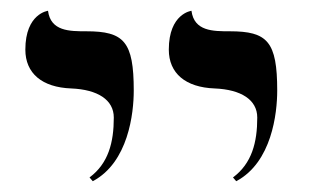

<svg xmlns="http://www.w3.org/2000/svg" viewBox="-20 -579 573 356"><path d="M418 -243C484 -278 494 -369 494 -411C494 -502 476 -521 406 -521C375 -521 340 -521 335 -559C335 -559 293 -554 293 -487C293 -443 324 -417 378 -415C427 -413 457 -394 457 -361C457 -315 447 -276 412 -250ZM152 -243C218 -278 228 -369 228 -411C228 -502 210 -521 140 -521C109 -521 74 -521 69 -559C69 -559 27 -554 27 -487C27 -443 58 -417 112 -415C161 -413 191 -394 191 -361C191 -315 181 -276 146 -250Z"/></svg>

Font: Libertinus Math
Style: Regular
Weight: 400
Designer: Philipp H. Poll
Foundry: Khaled Hosny
Version: Version 6.2